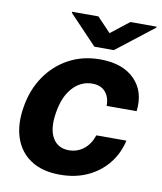

<svg xmlns="http://www.w3.org/2000/svg" viewBox="-85 -817 756 897"><g transform="rotate(10 293.5 -369.0)"><path d="M259.9 10.7Q176.1 10.7 121.8 -25Q67.5 -60.7 46 -124.3Q24.5 -187.9 38.4 -270.6Q51.8 -354.4 95 -417.8Q138.1 -481.2 204.2 -516.9Q270.2 -552.6 353 -552.6Q459.9 -552.6 516.5 -495.4Q573.2 -438.2 561.8 -343.8H419.4Q420.1 -384.2 398.6 -409.4Q377.1 -434.7 335.9 -434.7Q282.7 -434.7 243.6 -392.4Q204.5 -350.1 192.1 -272.7Q179 -194.6 203.7 -151.8Q228.3 -109 281.2 -109Q320.7 -109 351.2 -132.8Q381.7 -156.6 396 -199.9H538.7Q524.5 -137.4 486.2 -89.8Q447.8 -42.3 390.3 -15.8Q332.7 10.7 259.9 10.7ZM308.9 -748.9 373.9 -680.8 460.6 -748.9H584.9L584.5 -744L407.3 -606.2H315L183.9 -744L184.3 -748.9Z"/></g></svg>

Font: Inter UI
Style: Bold Italic
Weight: 700
Italic angle: 9.39999°
Designer: Rasmus Andersson
Foundry: rsms
Version: 3.2;8d6f07862